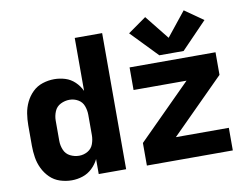

<svg xmlns="http://www.w3.org/2000/svg" viewBox="-83 -896 1317 1021"><g transform="rotate(-10 576.0 -385.5)"><path d="M799 -566H930L1068 -709L968 -779L864 -649L760 -779L661 -709ZM226 8Q256 8 285 -1.5Q314 -11 336.5 -32.5Q359 -54 372 -81V0H520V-735H372V-449Q359 -477 336.5 -498.5Q314 -520 285 -529Q256 -538 226 -538Q194 -538 163 -528Q132 -518 109 -495.5Q86 -473 72 -444Q58 -415 53 -383.5Q48 -352 48 -320V-210Q48 -178 53 -146.5Q58 -115 72 -86Q86 -57 109 -34.5Q132 -12 163 -2Q194 8 226 8ZM632 0H1096V-122H810L1096 -408V-530H632V-408H918L632 -122ZM287 -114Q262 -114 239 -125.5Q216 -137 206 -161Q196 -185 196 -210V-320Q196 -345 206 -369Q216 -393 239 -404.5Q262 -416 287 -416Q312 -416 333.5 -403.5Q355 -391 363.5 -367.5Q372 -344 372 -320V-210Q372 -186 363.5 -162.5Q355 -139 333.5 -126.5Q312 -114 287 -114Z"/></g></svg>

Font: Iosevka Sparkle Heavy
Style: Regular
Weight: 900
Designer: Belleve Invis
Foundry: Belleve Invis
Version: Version 4.5.0; ttfautohint (v1.8.3)